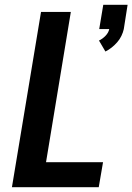

<svg xmlns="http://www.w3.org/2000/svg" viewBox="-20 -785 555 805"><path d="M422 -569 395 -615Q410 -622 422.5 -635Q435 -648 438 -663H396L413 -765H515L499 -663Q496 -649 489 -634.5Q482 -620 471.5 -608Q461 -596 448.5 -586Q436 -576 422 -569ZM30 0 152 -735H277L173 -105H412L394 0Z"/></svg>

Font: Iosevka SS04 Extrabold
Style: Italic
Weight: 800
Italic angle: -9°
Monospace: yes
Designer: Belleve Invis
Foundry: Belleve Invis
Version: Version 19.0.0; ttfautohint (v1.8.4)